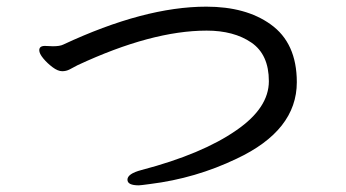

<svg xmlns="http://www.w3.org/2000/svg" viewBox="-20 -625 1040 577"><path d="M397 -68Q363 -68 363 -85Q363 -103 405 -114Q588 -162 691 -234Q788 -301 788 -381Q788 -461 735.5 -497Q683 -533 601 -533Q436 -533 213 -429Q200 -422 189.5 -416.5Q179 -411 167 -411Q154 -411 138 -423Q122 -435 110 -449.5Q98 -464 98 -474Q98 -487 115 -487L139 -486Q160 -486 170 -491Q414 -605 600 -605Q719 -605 793 -552Q872 -496 872 -378Q872 -233 691 -148Q568 -89 431 -72Q402 -68 397 -68Z"/></svg>

Font: LXGW WenKai Lite
Style: Bold
Weight: 700
Designer: LXGW / Fontworks Inc.
Foundry: LXGW / Fontworks Inc.
Version: Version 1.330;April 28, 2024